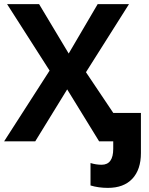

<svg xmlns="http://www.w3.org/2000/svg" viewBox="-20 -683 720 928"><path d="M619.6 0H459L304.7 -251L150.4 0H0L219.7 -341.8L14.2 -663.1H168.9L312 -424.3L452.1 -663.1H603.5L395.5 -334ZM501.5 225.1Q456.1 225.1 417.5 213.4V105Q444.3 113.3 471.2 113.3Q527.3 113.3 527.3 36.1V-137.2H661.1V56.6Q661.1 136.7 619.6 180.9Q578.1 225.1 501.5 225.1Z"/></svg>

Font: Bpm'online Open Sans
Style: Bold
Weight: 700
Foundry: Ascender Corporation
Version: Version 1.10